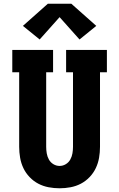

<svg xmlns="http://www.w3.org/2000/svg" viewBox="-20 -1003 640 1031"><path d="M300 8Q270 8 241 2.5Q212 -3 186 -16.5Q160 -30 139 -52Q118 -74 105.5 -100.5Q93 -127 88 -156Q83 -185 83 -215V-615H46V-735H265V-615H228V-215Q228 -197 231 -179.5Q234 -162 242.5 -146.5Q251 -131 266.5 -121.5Q282 -112 300 -112Q318 -112 333.5 -121.5Q349 -131 357.5 -146.5Q366 -162 369 -179.5Q372 -197 372 -215V-615H335V-735H554V-615H517V-215Q517 -185 512 -156Q507 -127 494.5 -100.5Q482 -74 461 -52Q440 -30 414 -16.5Q388 -3 359 2.5Q330 8 300 8ZM193 -791 103 -864 237 -983H363L497 -864L407 -791L300 -911Z"/></svg>

Font: Iosevka Slab Heavy Extended
Style: Regular
Weight: 900
Width: 7
Monospace: yes
Designer: Belleve Invis
Foundry: Belleve Invis
Version: Version 11.1.0; ttfautohint (v1.8.3)